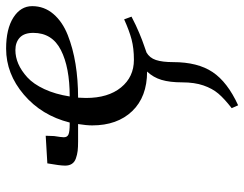

<svg xmlns="http://www.w3.org/2000/svg" viewBox="-105 -387 795 625"><g transform="rotate(-90 292.5 -74.5)"><path d="M65.9 -259.8Q65.9 -276.9 73.2 -317.9L163.1 -323.2L162.1 -295.9Q158.2 -271.5 158.2 -264.2Q158.2 -252.9 167.5 -249Q176.8 -245.1 201.2 -245.1H206.1Q229 -336.4 296.9 -394.3Q364.7 -452.1 446.8 -452.1Q510.7 -452.1 547.9 -428.5Q585 -404.8 585 -367.2Q585 -328.1 559.6 -298.3Q534.2 -268.6 491 -251.5Q447.8 -234.4 396.5 -226.1Q345.2 -217.8 287.1 -217.8Q286.1 -204.1 286.1 -191.9Q286.1 -120.1 320.3 -78.1Q354.5 -36.1 410.2 -36.1Q447.8 -36.1 476.6 -43.7Q505.4 -51.3 542 -67.9L550.8 -43.9Q522 -28.8 497.3 -18.6Q472.7 -8.3 455.8 -2.7Q439 2.9 434.1 4.9Q416.5 15.1 409.7 35.6Q402.8 56.2 402.8 91.8Q402.8 171.4 370.4 220Q337.9 268.6 262.2 303.2L252.9 282.2Q283.7 258.3 300.3 238.8Q316.9 219.2 326.9 190.2Q336.9 161.1 336.9 121.1Q336.9 80.6 345 53.7Q353 26.9 372.1 6.8Q289.6 6.8 243.2 -41.7Q196.8 -90.3 196.8 -171.9Q196.8 -190.4 201.2 -217.8H144Q126 -217.8 113.8 -219.2Q101.6 -220.7 89.6 -224.9Q77.6 -229 71.8 -237.8Q65.9 -246.6 65.9 -259.8ZM291 -245.1Q385.7 -245.1 441.9 -273.7Q498 -302.2 498 -363.8Q498 -393.1 482.7 -407.5Q467.3 -421.9 441.9 -421.9Q419.4 -421.9 397.2 -412.4Q375 -402.8 353.3 -383.1Q331.5 -363.3 314.9 -327.6Q298.3 -292 291 -245.1Z"/></g></svg>

Font: Dehuti
Style: Bold-Italic
Weight: 700
Version: Version 1.2